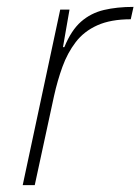

<svg xmlns="http://www.w3.org/2000/svg" viewBox="-20 -538 408 558"><path d="M46 0 155 -510H182L163 -401H167Q187 -450 215.5 -475Q244 -500 282 -509Q320 -518 368 -518L360 -482Q302 -482 263 -464.5Q224 -447 200 -415.5Q176 -384 161.5 -344Q147 -304 137 -259L81 0Z"/></svg>

Font: Saira Thin
Style: Italic
Weight: 100
Italic angle: -12°
Designer: Hector Gatti with collaboration of the Omnibus-Type team
Foundry: Omnibus-Type
Version: Version 1.101